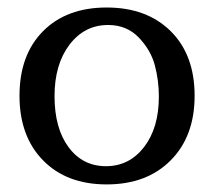

<svg xmlns="http://www.w3.org/2000/svg" viewBox="-20 -481 572 514"><path d="M126 -223.6Q126 -308.6 166 -361.3Q206.1 -414.1 269.5 -414.1Q319.3 -414.1 351.6 -380.4Q383.8 -346.7 394.5 -306.2Q405.3 -265.6 405.3 -222.7Q405.3 -138.7 365.7 -87.4Q326.2 -36.1 263.7 -36.1Q201.2 -36.1 163.6 -86.9Q126 -137.7 126 -223.6ZM501 -224.6Q501 -334 437 -397.5Q373 -460.9 265.6 -460.9Q158.2 -460.9 95.2 -397.5Q32.2 -334 32.2 -224.6Q32.2 -116.2 95.2 -51.8Q158.2 12.7 265.6 12.7Q373 12.7 437 -51.8Q501 -116.2 501 -224.6Z"/></svg>

Font: Kurale
Style: Regular
Weight: 400
Version: 1.0; ttfautohint (v1.3)